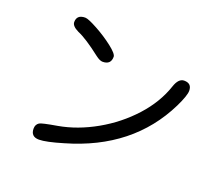

<svg xmlns="http://www.w3.org/2000/svg" viewBox="-122 -890 1244 1090"><g transform="rotate(20 500.0 -345.5)"><path d="M446 -562Q446 -514 396 -514Q379 -514 353 -534Q262 -605 209 -627Q168 -647 168 -671Q168 -716 219 -716Q237 -716 294 -685Q351 -654 398.5 -617Q446 -580 446 -562ZM177 -61Q188 -69 282 -85Q395 -105 505.5 -167.5Q616 -230 699 -321.5Q782 -413 817 -518Q835 -572 869 -572Q915 -572 915 -527Q915 -498 880 -426Q726 -113 350 -5Q250 25 208 25Q158 25 158 -24Q158 -49 177 -61Z"/></g></svg>

Font: 寒蝉全圆体
Style: Regular
Weight: 400
Designer: Warren2060
      Designed by Motoya company      

      [Varela Round]
      Joe Prince(Latin component); Avraham Cornf
Foundry: ChillType
Version: Version 3.200